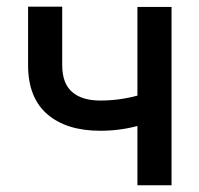

<svg xmlns="http://www.w3.org/2000/svg" viewBox="-20 -551 593 571"><path d="M490.2 0H388.7V-176.3Q335 -162.1 278.3 -162.1Q177.7 -162.1 120.6 -211.4Q63.5 -260.7 63.5 -357.4V-531.2H165V-357.4Q165 -303.2 194.3 -277.6Q223.6 -252 278.3 -252Q334 -252 388.7 -266.6V-530.3H490.2Z"/></svg>

Font: Pretendard GOV Medium
Style: Regular
Weight: 500
Designer: Base glyphs from Inter by Rasmus Andersson; Hangeul glyphs from Noto Sans CJK(Source Han Sans) by Jang Soo-young and Kan
Foundry: Kil Hyung-jin
Version: Version 1.309